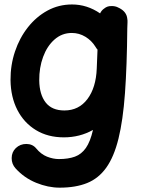

<svg xmlns="http://www.w3.org/2000/svg" viewBox="-20 -574 654 872"><path d="M559.1 -472.7 558.1 -445.8Q556.6 -274.4 547.6 -150.9Q538.6 -27.3 518.1 55.7Q497.6 138.7 462.6 187.5Q427.7 236.3 375.7 257.3Q323.7 278.3 251 278.3Q198.2 278.3 144 256.1Q89.8 233.9 50.8 190.9Q32.7 170.9 33 143.8Q33.2 116.7 51.8 98.6Q71.8 79.6 99.9 79.8Q127.9 80.1 144 99.6Q166 126.5 193.6 137.5Q221.2 148.4 247.6 148.4Q290 148.4 320.1 137.5Q350.1 126.5 370.1 97.9Q390.1 69.3 402.3 16.1Q342.3 49.8 270 49.8Q197.3 49.8 143.1 16.8Q88.9 -16.1 58.8 -74.7Q28.8 -133.3 27.8 -210Q27.3 -278.3 48.1 -340.1Q68.8 -401.9 106.7 -450Q144.5 -498 195.6 -525.9Q246.6 -553.7 307.1 -553.7Q375.5 -553.7 434.6 -513.2Q440.9 -526.9 453.1 -535.2Q467.3 -546.9 484.9 -546.4Q491.2 -546.9 497.6 -545.9Q511.2 -543.9 523.4 -536.6Q555.2 -519.5 558.1 -488.8Q559.6 -481 559.1 -472.7ZM272.5 -72.3Q337.9 -72.3 377 -124Q416 -175.8 419.4 -262.7L422.9 -348.6Q417.5 -354.5 414.1 -360.8Q396.5 -389.6 367.9 -407Q339.4 -424.3 306.2 -424.3Q261.2 -424.3 227.5 -394.5Q193.8 -364.7 175.8 -315.7Q157.7 -266.6 158.2 -208.5Q159.2 -144.5 187.5 -108.4Q215.8 -72.3 272.5 -72.3Z"/></svg>

Font: Mikhak-DS2-FD Bold
Style: Regular
Weight: 700
Designer: Amin Abedi
Version: Version 3.4